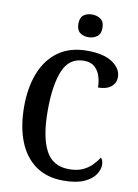

<svg xmlns="http://www.w3.org/2000/svg" viewBox="-100 -992 766 1067"><g transform="rotate(10 283.0 -458.5)"><path d="M333 10Q239 10 175.5 -36Q112 -82 80 -164.5Q48 -247 48 -358Q48 -467 81 -549.5Q114 -632 179 -678Q244 -724 340 -724Q435 -724 484 -690Q533 -656 533 -609Q533 -575 507 -554Q481 -533 434 -533Q434 -565 424.5 -595.5Q415 -626 393 -646Q371 -666 332 -666Q249 -666 215 -584.5Q181 -503 181 -358Q181 -212 221 -135Q261 -58 353 -58Q398 -58 428.5 -71.5Q459 -85 480.5 -106.5Q502 -128 517 -152Q531 -140 531 -113Q531 -87 512.5 -58.5Q494 -30 450.5 -10Q407 10 333 10ZM332 -799Q303 -799 284 -814Q265 -829 265 -863Q265 -898 284 -912.5Q303 -927 332 -927Q360 -927 380.5 -912.5Q401 -898 401 -863Q401 -829 380.5 -814Q360 -799 332 -799Z"/></g></svg>

Font: Noto Serif Myanmar Cond SemBd
Style: Regular
Weight: 600
Width: 3
Designer: Ben Mitchell and the Monotype Design Team
Foundry: Monotype Imaging Inc.
Version: Version 2.106; ttfautohint (v1.8.4.7-5d5b)